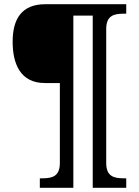

<svg xmlns="http://www.w3.org/2000/svg" viewBox="-20 -780 660 911"><path d="M169 111H328V-706H420V111H579V66H566C521 66 484 57 484 -6V-643C484 -706 521 -715 566 -715H579V-760H195C82 -760 40 -689 40 -582C40 -478 76 -386 193 -386H264V-6C264 57 227 66 182 66H169Z"/></svg>

Font: Noto Serif Tamil Medium
Style: Italic
Weight: 500
Italic angle: -12°
Designer: Indian Type Foundry, Tom Grace, and the Monotype Design Team
Foundry: Monotype Imaging Inc.
Version: Version 2.003